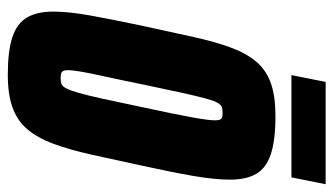

<svg xmlns="http://www.w3.org/2000/svg" viewBox="-206 -662 876 505"><g transform="rotate(90 232.5 -410.0)"><path d="M177 8Q115 8 78.5 -4Q42 -16 26.5 -42.5Q11 -69 11 -112Q11 -153 21.5 -210.5Q32 -268 48 -344Q65 -423 78 -481.5Q91 -540 106.5 -581Q122 -622 144.5 -647.5Q167 -673 201 -684.5Q235 -696 286 -696Q349 -696 385.5 -684Q422 -672 437.5 -646Q453 -620 453 -576Q453 -536 443 -478.5Q433 -421 416 -344Q400 -269 387 -211Q374 -153 358.5 -111.5Q343 -70 320.5 -43.5Q298 -17 263.5 -4.5Q229 8 177 8ZM186 -131Q195 -131 201 -133Q207 -135 212.5 -145Q218 -155 224.5 -177.5Q231 -200 240 -240.5Q249 -281 262 -344Q281 -432 289 -476Q297 -520 297 -537Q297 -547 294.5 -551Q292 -555 288 -556Q284 -557 277 -557Q268 -557 262 -555Q256 -553 250.5 -543Q245 -533 239 -510.5Q233 -488 224 -447.5Q215 -407 202 -344Q190 -285 181.5 -246.5Q173 -208 169 -185Q165 -162 165 -150Q165 -141 167.5 -137Q170 -133 175 -132Q180 -131 186 -131ZM178 -738 196 -828H465L447 -738Z"/></g></svg>

Font: Saira Condensed Black
Style: Italic
Weight: 900
Width: 3
Italic angle: -12°
Designer: Hector Gatti with collaboration of the Omnibus-Type team
Foundry: Omnibus-Type
Version: Version 1.101